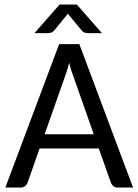

<svg xmlns="http://www.w3.org/2000/svg" viewBox="-20 -839 619 859"><path d="M3.9 0ZM575.2 0H506.3Q494.6 0 487.5 -5.9Q480.5 -11.7 476.6 -20.5L421.9 -174.8H157.2L103 -21Q100.1 -12.7 92 -6.3Q84 0 72.8 0H3.9L244.6 -641.6H335ZM179.7 -238.3H399.4L308.6 -496.6Q303.7 -508.3 298.8 -523.9Q293.9 -539.6 289.6 -557.6Q284.7 -539.1 279.8 -523.4Q274.9 -507.8 270.5 -496.1ZM436 -690.9H373.5Q367.7 -690.9 359.9 -692.9Q352.1 -694.8 343.8 -704.6L289.6 -770Q286.6 -773.9 283.7 -778.3L277.8 -770.5L224.1 -704.6Q215.8 -694.8 207.8 -692.9Q199.7 -690.9 194.3 -690.9H134.3L246.6 -818.8H323.7Z"/></svg>

Font: Carlito
Style: Regular
Weight: 400
Designer: Lukasz Dziedzic
Foundry: tyPoland Lukasz Dziedzic
Version: Version 1.104